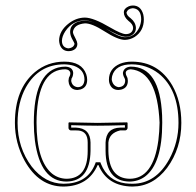

<svg xmlns="http://www.w3.org/2000/svg" viewBox="-20 -666 713 698"><path d="M298.8 -147.9Q298.8 -187.5 266.6 -191.4Q261.7 -191.9 255.9 -191.9H236.8Q230 -193.8 229 -200.2V-219.2L231 -221.2Q231.9 -221.2 335 -219.2L441.9 -221.2L443.8 -219.2V-200.2Q442.4 -193.4 436 -191.9H417Q377.4 -182.6 374 -147.9V-117.2Q376 -17.6 451.2 -16.1Q537.1 -16.1 555.7 -155.8Q559.6 -187 560.1 -220.2Q551.8 -406.2 455.1 -414.1Q438 -412.6 437 -400.9Q437.5 -393.6 440.9 -388.2Q444.8 -381.3 444.8 -372.1Q444.8 -346.7 420.9 -340.3Q415.5 -339.4 411.1 -338.9Q384.8 -338.9 377.4 -364.7Q376 -370.6 376 -376Q376 -416.5 416 -434.1Q435.1 -441.9 459 -441.9Q555.7 -441.9 606 -356Q639.2 -297.9 639.2 -219.2Q639.2 -126.5 587.4 -55.7Q536.6 11.7 461.9 12.2Q370.1 11.2 337.9 -65.9H335Q301.3 11.2 210.9 12.2Q121.6 12.2 69.3 -82Q34.2 -146.5 34.2 -219.2Q34.2 -342.3 106.9 -403.8Q152.8 -441.9 213.9 -441.9Q277.3 -441.9 293.5 -396Q296.9 -385.7 296.9 -376Q296.9 -348.1 272.9 -340.8Q267.1 -339.4 262.2 -338.9Q237.3 -338.9 230.5 -362.3Q229.5 -367.7 229 -372.1Q229.5 -383.8 232.9 -388.2Q235.8 -393.6 235.8 -400.9Q233.4 -413.1 217.8 -414.1Q125.5 -414.1 114.3 -260.7Q112.8 -240.7 112.8 -220.2Q112.8 -81.5 169.4 -34.7Q192.4 -16.6 222.2 -16.1Q298.8 -17.1 298.8 -117.2ZM288.1 -602.1Q319.8 -602.1 380.9 -565.9Q420.9 -542.5 437 -542Q458.5 -542 463.4 -559.6Q463.9 -563 463.9 -564.9Q463.9 -577.6 446.8 -590.3Q430.2 -604.5 430.2 -621.1Q430.2 -635.3 448.2 -643.1Q455.6 -646 462.9 -646Q492.2 -646 501 -612.8Q502.9 -604 502.9 -595.2Q502.9 -553.7 469.7 -531.7Q453.1 -521.5 434.1 -521Q408.2 -521 358.9 -552.7Q314.5 -581.1 289.1 -581.1Q249 -577.6 245.1 -549.8Q245.1 -543 255.9 -523.4Q260.7 -514.2 261.2 -506.8Q261.2 -486.8 238.8 -481Q234.4 -480 230 -480Q205.6 -480 197.3 -503.9Q195.3 -511.2 194.8 -518.1Q194.8 -554.2 231.4 -582Q257.8 -601.6 288.1 -602.1ZM309.1 -147.9V-117.2Q307.1 -7.8 222.2 -5.9Q127 -5.9 106.9 -154.8Q103 -186.5 103 -220.2Q103 -396 190.9 -420.4Q204.1 -423.8 217.8 -423.8Q244.6 -422.4 246.1 -400.9Q245.6 -389.2 241.2 -382.3L240.2 -380.9Q239.3 -377.4 238.8 -372.1Q242.2 -351.6 262.2 -349.1Q282.2 -349.1 286.1 -369.1Q286.6 -373 287.1 -376Q287.1 -413.1 248.5 -426.8Q232.9 -431.6 213.9 -432.1Q121.1 -432.1 74.2 -348.6Q43.9 -293.9 43.9 -219.2Q43.9 -128.9 95.2 -60.5Q143.6 1.5 210.9 2Q293.5 2 322.8 -63Q324.2 -66.9 325.7 -69.8L328.1 -76.2H344.7L347.2 -69.8Q372.1 -8.3 435.5 0.5Q448.7 2 461.9 2Q546.4 2 595.7 -87.9Q628.9 -149.4 628.9 -219.2Q628.9 -341.3 556.6 -398.9Q514.2 -431.6 459 -432.1Q399.4 -432.1 387.7 -389.6Q386.2 -382.3 386.2 -376Q390.6 -352.5 411.1 -349.1Q434.1 -350.6 435.1 -372.1Q435.1 -378.4 432.6 -382.3Q427.2 -391.6 426.8 -400.9Q430.2 -421.9 455.1 -423.8Q561.5 -423.8 569.3 -246.6Q569.8 -233.4 569.8 -220.2Q569.8 -70.8 506.8 -23.9Q482.4 -6.3 451.2 -5.9Q364.7 -6.8 363.8 -117.2V-147.9Q365.7 -200.7 417 -202.1H434.1V-210.9Q369.1 -209 335 -209Q303.2 -209 238.8 -210.9V-202.1H255.9Q308.1 -200.2 309.1 -147.9ZM288.1 -591.8Q244.1 -591.8 217.3 -552.2Q205.6 -534.2 205.1 -518.1Q205.1 -495.1 225.1 -490.7Q228 -490.2 230 -490.2Q248 -492.7 251 -506.8Q251 -508.8 241.7 -525.4Q235.4 -537.6 234.9 -549.8Q234.9 -577.1 264.6 -587.4Q275.9 -590.8 289.1 -590.8Q320.3 -590.8 372.1 -557.6Q413.1 -531.2 434.1 -530.8Q470.7 -530.8 486.8 -567.4Q492.7 -581.1 493.2 -595.2Q493.2 -629.9 468.8 -635.3Q465.3 -635.7 462.9 -636.2Q445.3 -634.8 439.9 -621.1Q439.9 -610.4 455.1 -599.6Q473.1 -585 474.1 -564.9Q474.1 -541.5 449.2 -533.7Q442.9 -532.2 437 -532.2Q416 -532.2 362.3 -563.5Q314.5 -591.8 288.1 -591.8Z"/></svg>

Font: Linux Biolinum Outline O
Style: Bold
Weight: 700
Designer: Philipp H. Poll
Foundry: Philipp H. Poll
Version: Version 0.9.2